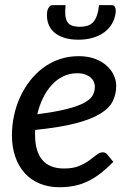

<svg xmlns="http://www.w3.org/2000/svg" viewBox="-20 -738 523 764"><path d="M27.5 0ZM442.5 -397Q442.5 -364 429 -336Q415.5 -308 379.5 -285.8Q343.5 -263.5 280.8 -247.2Q218 -231 120 -221Q119.5 -216 119.5 -211.2Q119.5 -206.5 119.5 -202Q119.5 -136 148.2 -101.8Q177 -67.5 235 -67.5Q270.5 -67.5 294.5 -77.5Q318.5 -87.5 335.2 -99.8Q352 -112 364.5 -122Q377 -132 389.5 -132Q399.5 -132 407 -123L431 -94Q405 -67.5 380.5 -48.5Q356 -29.5 330.2 -17Q304.5 -4.5 276.8 1.2Q249 7 216.5 7Q173 7 138 -7.5Q103 -22 78.5 -49Q54 -76 40.8 -114.2Q27.5 -152.5 27.5 -199.5Q27.5 -239 35.8 -277.8Q44 -316.5 60 -351.5Q76 -386.5 99 -416.2Q122 -446 151.5 -468Q181 -490 216.5 -502.2Q252 -514.5 292.5 -514.5Q331 -514.5 359.2 -503.5Q387.5 -492.5 406 -475.2Q424.5 -458 433.5 -437.2Q442.5 -416.5 442.5 -397ZM287 -446.5Q256.5 -446.5 231 -434Q205.5 -421.5 185.5 -399.5Q165.5 -377.5 151 -347.8Q136.5 -318 128.5 -283.5Q203 -293 248.2 -304.8Q293.5 -316.5 317.8 -330.5Q342 -344.5 349.8 -360.2Q357.5 -376 357.5 -393.5Q357.5 -402.5 353.8 -411.8Q350 -421 341.5 -428.8Q333 -436.5 319.8 -441.5Q306.5 -446.5 287 -446.5ZM297.5 -631.5Q316 -631.5 329.2 -636Q342.5 -640.5 351.5 -650.8Q360.5 -661 366 -677.5Q371.5 -694 374 -717.5H425Q434.5 -717.5 438 -708.8Q441.5 -700 440.5 -689.5Q437.5 -664.5 426 -644.2Q414.5 -624 395.2 -609.8Q376 -595.5 349.8 -587.8Q323.5 -580 291.5 -580Q259.5 -580 235.2 -587.8Q211 -595.5 195 -609.8Q179 -624 172 -644.2Q165 -664.5 167.5 -689.5Q168.5 -700 174.5 -708.8Q180.5 -717.5 189.5 -717.5H241Q238.5 -694 240 -677.5Q241.5 -661 248 -650.8Q254.5 -640.5 266.8 -636Q279 -631.5 297.5 -631.5Z"/></svg>

Font: Lato Medium
Style: Italic
Weight: 500
Italic angle: -7°
Designer: Lukasz Dziedzic
Foundry: tyPoland Lukasz Dziedzic
Version: Version 2.006; 2014-01-15